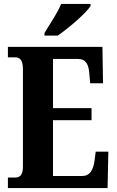

<svg xmlns="http://www.w3.org/2000/svg" viewBox="-20 -951 590 971"><path d="M205 -784V-771H272C329 -810 417 -886 438 -921V-931H289C272 -886 230 -827 205 -784ZM20 0H524L528 -184H464L458 -138C452 -94 436 -61 396 -61H248V-343H443V-404H248V-653H373C414 -653 429 -626 432 -576L436 -530H501L498 -714H20V-661H55C76 -661 96 -654 96 -600V-109C96 -69 83 -53 57 -53H20Z"/></svg>

Font: Noto Serif Armenian ExtraCondensed ExtraBold
Style: Regular
Weight: 800
Width: 2
Designer: Monotype Design Team
Foundry: Monotype Imaging Inc.
Version: Version 2.008